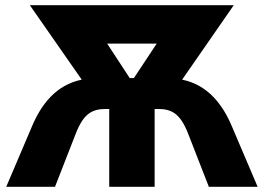

<svg xmlns="http://www.w3.org/2000/svg" viewBox="-20 -720 1017 740"><path d="M4 0H192L272 -205C302 -282 335 -300 388 -300H401V0H576V-300H589C642 -300 675 -282 705 -205L785 0H973L875 -230C839 -317 781 -393 682 -413L881 -700H95L295 -413C196 -393 138 -317 102 -230ZM480 -419 393 -552H584L496 -419Z"/></svg>

Font: Fixel Display ExtraBold
Style: Regular
Weight: 800
Designer: AlfaBravo + MacPaw
Foundry: Kyrylo Tkachov, Marchela Mozhyna, Serhii Makarenko, Maria Weinstein, Zakhar Kryvoshyya
Version: Version 1.211